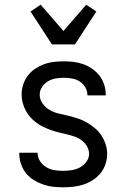

<svg xmlns="http://www.w3.org/2000/svg" viewBox="-20 -789 540 817"><path d="M249 8Q227 8 205 5.5Q183 3 162 -4.5Q141 -12 122 -24Q103 -36 89.5 -53.5Q76 -71 69 -92.5Q62 -114 62 -136V-139H140V-138Q140 -119 150.5 -103Q161 -87 177 -77.5Q193 -68 211.5 -65Q230 -62 249 -62Q267 -62 285.5 -65Q304 -68 320 -76.5Q336 -85 347.5 -100.5Q359 -116 359 -134Q359 -152 349.5 -167.5Q340 -183 326 -193Q312 -203 295.5 -208.5Q279 -214 262 -218Q245 -222 228.5 -226Q212 -230 195.5 -236Q179 -242 163.5 -249.5Q148 -257 134 -267.5Q120 -278 108.5 -291Q97 -304 89 -319.5Q81 -335 76.5 -352Q72 -369 72 -386Q72 -408 78.5 -428.5Q85 -449 98 -466.5Q111 -484 129 -496Q147 -508 167 -515.5Q187 -523 208.5 -525.5Q230 -528 251 -528Q273 -528 294 -525.5Q315 -523 335.5 -515.5Q356 -508 373.5 -495.5Q391 -483 404 -466Q417 -449 423.5 -428Q430 -407 430 -386V-383H352V-384Q352 -402 343 -417.5Q334 -433 319 -442.5Q304 -452 286.5 -455Q269 -458 251 -458Q234 -458 216.5 -455Q199 -452 184 -443Q169 -434 159 -419Q149 -404 149 -386Q149 -365 162 -347.5Q175 -330 193 -320Q211 -310 231.5 -305.5Q252 -301 272.5 -296Q293 -291 312.5 -284.5Q332 -278 350 -267.5Q368 -257 384 -243.5Q400 -230 411.5 -212.5Q423 -195 429.5 -175Q436 -155 436 -134Q436 -112 429 -91Q422 -70 408 -52.5Q394 -35 375.5 -23Q357 -11 336 -4Q315 3 293 5.5Q271 8 249 8ZM201 -600 110 -740 153 -769 250 -657 347 -769 390 -740 299 -600Z"/></svg>

Font: Iosevka NFM
Style: Regular
Weight: 400
Monospace: yes
Designer: Belleve Invis
Foundry: Belleve Invis
Version: Version 29.0.4; ttfautohint (v1.8.4);Nerd Fonts 3.3.0